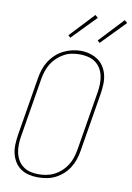

<svg xmlns="http://www.w3.org/2000/svg" viewBox="-103 -1025 751 1096"><g transform="rotate(10 272.5 -477.0)"><path d="M195 8Q169 8 143 2Q117 -4 96 -18.5Q75 -33 61.5 -55Q48 -77 42 -102Q36 -127 37 -154Q38 -181 42 -208L99 -553Q103 -578 111.5 -603Q120 -628 134.5 -650.5Q149 -673 169 -691.5Q189 -710 213 -722Q237 -734 262.5 -740Q288 -746 313 -746Q340 -746 366 -738.5Q392 -731 412.5 -717Q433 -703 447 -681Q461 -659 467 -633.5Q473 -608 472 -581Q471 -554 467 -527L410 -182Q406 -157 397.5 -132Q389 -107 375 -84.5Q361 -62 340.5 -43.5Q320 -25 296 -13Q272 -1 246.5 3.5Q221 8 196 8Q196 8 195.5 8Q195 8 195 8ZM196 -10Q219 -10 242.5 -14.5Q266 -19 287.5 -30Q309 -41 327.5 -58Q346 -75 359 -95.5Q372 -116 379.5 -139Q387 -162 391 -185L448 -530Q452 -554 452.5 -578.5Q453 -603 448 -626Q443 -649 431 -668.5Q419 -688 400.5 -701Q382 -714 358.5 -719.5Q335 -725 311 -725Q287 -725 264 -720.5Q241 -716 220 -704.5Q199 -693 180.5 -676Q162 -659 149.5 -638.5Q137 -618 129.5 -595.5Q122 -573 118 -550L61 -205Q57 -181 56.5 -157Q56 -133 61 -110Q66 -87 77.5 -67.5Q89 -48 107.5 -34.5Q126 -21 149 -15.5Q172 -10 196 -10ZM410 -809 397 -821 529 -962 545 -948ZM240 -809 227 -821 359 -962 375 -948Z"/></g></svg>

Font: Iosevka Curly Thin Oblique
Style: Regular
Weight: 100
Italic angle: -9°
Monospace: yes
Designer: Belleve Invis
Foundry: Belleve Invis
Version: Version 11.1.0; ttfautohint (v1.8.3)